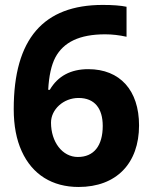

<svg xmlns="http://www.w3.org/2000/svg" viewBox="-20 -742 611 772"><path d="M35.2 -303.2C35.2 -237.3 45.9 -180.7 67.4 -133.8C109.9 -40 190.4 9.8 295.9 9.8C448.2 9.8 539.1 -85.4 539.1 -237.8C539.1 -378.9 462.4 -463.9 335 -463.9C264.2 -463.9 212.4 -436 180.2 -380.9H173.8C176.8 -437 186.5 -480.5 202.6 -511.2C235.4 -572.3 299.3 -604 402.8 -604C431.2 -604 460 -600.6 488.8 -594.2V-714.8C465.8 -719.7 433.6 -722.2 393.1 -722.2C154.8 -722.2 35.2 -585.9 35.2 -303.2ZM293 -110.8C230.5 -110.8 185.1 -171.4 185.1 -249C185.1 -301.8 234.9 -348.1 295.9 -348.1C360.8 -348.1 393.1 -305.7 393.1 -235.8C393.1 -155.8 357.4 -110.8 293 -110.8Z"/></svg>

Font: Open Sans bold
Style: Bold
Weight: 700
Foundry: Ascender Corporation
Version: Version 1.100;PS 001.100;hotconv 1.0.88;makeotf.lib2.5.64775